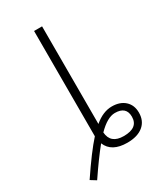

<svg xmlns="http://www.w3.org/2000/svg" viewBox="-210 -833 870 1017"><g transform="rotate(-30 225.0 -324.0)"><path d="M177 -106V-115V-750H226V-153Q279 -198 333 -198Q383 -198 412.5 -171Q442 -144 442 -98Q442 -47 407 -18.5Q372 10 310 10Q214 10 187 -57Q135 7 71 102L37 81Q121 -44 177 -106ZM226 -101Q231 -30 311 -30Q399 -30 399 -98Q399 -160 330 -160Q284 -160 226 -101Z"/></g></svg>

Font: M PLUS 1p Light
Style: Regular
Weight: 300
Version: Version 1.061